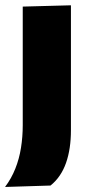

<svg xmlns="http://www.w3.org/2000/svg" viewBox="-36 -526 346 743"><path d="M-16.5 197.5Q8 165 23.2 126.8Q38.5 88.5 45.2 46Q52 3.5 52 -41.5V-214.5V-264.5Q52 -317 52 -357Q52 -397 52 -431.2Q52 -465.5 52 -500.5L238.5 -505.5Q238.5 -470 238.5 -435Q238.5 -400 238.5 -359Q238.5 -318 238.5 -264.5Q238.5 -219 238.5 -179.2Q238.5 -139.5 238.5 -101.5Q238.5 -63.5 238.5 -22.5Q238.5 13.5 233.8 45.5Q229 77.5 219.5 104.5Q210 131.5 195 153.5Q180 175.5 159.5 192Z"/></svg>

Font: Commissioner Thin ExtraBold
Style: Regular
Weight: 800
Version: Version 1.000